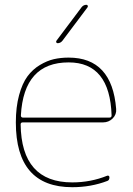

<svg xmlns="http://www.w3.org/2000/svg" viewBox="-20 -770 555 800"><path d="M266 -510Q79 -510 67 -289Q67 -280 76 -280H436Q445 -280 445 -289Q438 -510 266 -510ZM281 10Q46 10 46 -260Q46 -324 59.5 -373.5Q73 -423 94.5 -452Q116 -481 146 -499Q176 -517 204.5 -523.5Q233 -530 266 -530Q447 -530 464 -316Q466 -293 449.5 -276.5Q433 -260 409 -260H75Q66 -260 66 -252Q69 -10 281 -10Q358 -10 427 -38Q431 -39 433.5 -37Q436 -35 436 -31Q436 -19 427 -16Q359 10 281 10ZM220 -590Q216 -590 214.5 -593.5Q213 -597 215 -600L320 -740Q328 -750 340 -750Q344 -750 345.5 -746.5Q347 -743 345 -740L240 -600Q232 -590 220 -590Z"/></svg>

Font: Rounded Mplus 1c Thin
Style: Regular
Weight: 250
Version: Version 1.059.20150529